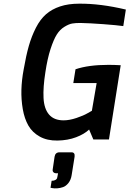

<svg xmlns="http://www.w3.org/2000/svg" viewBox="-20 -759 705 1045"><path d="M255 263 261 225Q274 225 281.5 220.5Q289 216 290.5 211.5Q292 207 293 200L296 184H286Q276 184 270.5 178Q265 172 267 162L277 94Q281 70 304 70H369Q389 70 386 94L370 194Q366 220 352.5 237Q339 254 323 259.5Q307 265 291.5 266Q276 267 266 265ZM109 -382Q122 -457 137 -509.5Q152 -562 175.5 -608Q199 -654 230.5 -681.5Q262 -709 307 -724Q352 -739 411 -739Q526 -740 665 -707L651 -617Q616 -622 542 -627.5Q468 -633 417 -634Q391 -634 373 -631Q355 -628 330.5 -613Q306 -598 289 -571Q272 -544 255 -492Q238 -440 227 -366Q214 -284 217 -225.5Q220 -167 247 -135.5Q274 -104 326 -104Q358 -104 396.5 -117Q435 -130 457 -143L480 -156L506 -307H379L391 -382Q462 -406 570 -406Q601 -406 637 -404L573 0H488L465 -54Q439 -29 394 -12Q349 5 293 6Q237 7 196.5 -15.5Q156 -38 134.5 -75.5Q113 -113 104 -165Q95 -217 96.5 -270.5Q98 -324 109 -382Z"/></svg>

Font: Exo
Style: DemiBoldItalic
Weight: 600
Designer: Natanael Gama
Version: Version 1